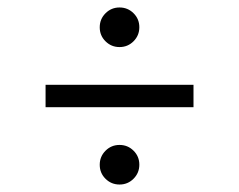

<svg xmlns="http://www.w3.org/2000/svg" viewBox="-20 -615 640 514"><path d="M300 -121Q278 -121 262.5 -136.4Q247 -151.7 247 -173.9Q247 -196 262.5 -211.5Q278 -227 300 -227Q322 -227 337.5 -211.6Q353 -196.3 353 -174.1Q353 -152 337.5 -136.5Q322 -121 300 -121ZM300 -489Q278 -489 262.5 -504.4Q247 -519.7 247 -541.9Q247 -564 262.5 -579.5Q278 -595 300 -595Q322 -595 337.5 -579.6Q353 -564.3 353 -542.1Q353 -520 337.5 -504.5Q322 -489 300 -489ZM102 -328V-388H498V-328Z"/></svg>

Font: Red Hat Mono VF Light
Style: Regular
Weight: 300
Monospace: yes
Designer: Pentagram, MCKL
Foundry: Pentagram, MCKL
Version: Version 1.023